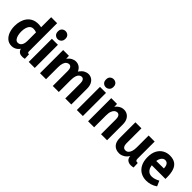

<svg xmlns="http://www.w3.org/2000/svg" viewBox="227 -2076 3337 3337"><g transform="rotate(45 1895.0 -407.5)"><path d="M523 -825V-130Q523 -112 531.5 -103.5Q540 -95 559 -98L564 10Q514 22 473.5 14.5Q433 7 409.5 -24.5Q386 -56 386 -116V-148H427Q405 -66 355.5 -24.5Q306 17 242 17Q174 17 127.5 -22Q81 -61 57 -126Q33 -191 33 -269Q33 -332 49 -389Q65 -446 98 -490.5Q131 -535 182 -560.5Q233 -586 303 -586Q341 -586 381 -577Q421 -568 473 -539L382 -451Q361 -459 340.5 -463Q320 -467 304 -467Q261 -467 234.5 -441.5Q208 -416 196 -374Q184 -332 184 -282Q184 -233 194.5 -191.5Q205 -150 226 -125Q247 -100 280 -100Q310 -100 331.5 -117Q353 -134 364.5 -166.5Q376 -199 376 -246V-825Z M650 0V-569H798V0ZM724 -635Q688 -635 660.5 -660Q633 -685 633 -735Q633 -784 661 -808Q689 -832 725 -832Q761 -832 789 -808Q817 -784 817 -735Q817 -686 788.5 -660.5Q760 -635 724 -635Z M1696 0H1548V-372Q1548 -420 1531 -445Q1514 -470 1486 -470Q1460 -470 1438 -452.5Q1416 -435 1402.5 -396Q1389 -357 1389 -294V0H1241V-372Q1241 -420 1223.5 -445Q1206 -470 1176 -470Q1150 -470 1126.5 -452.5Q1103 -435 1089 -396Q1075 -357 1075 -294V0H927V-569H1069L1075 -398H1027Q1042 -460 1073.5 -502Q1105 -544 1145.5 -565.5Q1186 -587 1226 -587Q1269 -587 1305 -566Q1341 -545 1364 -502.5Q1387 -460 1389 -397H1339Q1354 -460 1384.5 -502Q1415 -544 1455 -565.5Q1495 -587 1537 -587Q1579 -587 1615.5 -564.5Q1652 -542 1674 -497.5Q1696 -453 1696 -386Z M1832 0V-569H1980V0ZM1906 -635Q1870 -635 1842.5 -660Q1815 -685 1815 -735Q1815 -784 1843 -808Q1871 -832 1907 -832Q1943 -832 1971 -808Q1999 -784 1999 -735Q1999 -686 1970.5 -660.5Q1942 -635 1906 -635Z M2427 0V-371Q2427 -415 2409.5 -442Q2392 -469 2360 -469Q2334 -469 2310.5 -451Q2287 -433 2272 -394Q2257 -355 2257 -290V0H2109V-569H2251L2257 -398H2211Q2234 -492 2288.5 -539Q2343 -586 2409 -586Q2455 -586 2492.5 -563.5Q2530 -541 2552.5 -497Q2575 -453 2575 -386V0Z M3052 -114H3065Q3034 -48 2982.5 -17Q2931 14 2883 14Q2798 14 2750.5 -37Q2703 -88 2703 -183V-569H2851V-200Q2851 -154 2869.5 -127Q2888 -100 2925 -100Q2957 -100 2980 -121Q3003 -142 3015.5 -182Q3028 -222 3028 -279V-569H3176V-151Q3176 -123 3185 -110.5Q3194 -98 3216 -98Q3220 -98 3224 -98Q3228 -98 3232 -99L3236 9Q3220 13 3203.5 15Q3187 17 3173 17Q3119 17 3085.5 -13.5Q3052 -44 3052 -114Z M3552 17Q3473 17 3411 -18.5Q3349 -54 3314 -123Q3279 -192 3279 -291Q3279 -391 3314.5 -456Q3350 -521 3408.5 -553.5Q3467 -586 3535 -586Q3619 -586 3670.5 -551Q3722 -516 3745 -448.5Q3768 -381 3768 -285V-242H3362L3364 -349L3619 -352Q3619 -382 3613 -404.5Q3607 -427 3596 -442Q3585 -457 3569.5 -464.5Q3554 -472 3534 -472Q3490 -472 3460 -426Q3430 -380 3430 -286Q3430 -195 3467.5 -148.5Q3505 -102 3565 -102Q3602 -102 3638 -113Q3674 -124 3714 -146L3757 -48Q3708 -14 3655.5 1.5Q3603 17 3552 17Z"/></g></svg>

Font: Yaldevi
Style: Bold
Weight: 700
Designer: Sol Matas, Rajitha Manaperi, Kosala Senevirathne
Foundry: Mooniak
Version: Version 1.100